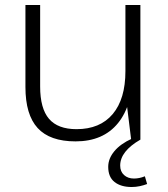

<svg xmlns="http://www.w3.org/2000/svg" viewBox="-20 -560 674 770"><path d="M141 -213Q141 -125 176.5 -83.5Q212 -42 287 -42Q381 -42 432 -102.5Q483 -163 483 -275L513 -337V-276Q513 -140 453.5 -66.5Q394 7 283 7Q180 7 131 -46.5Q82 -100 82 -211V-540H141ZM543 0H506L483 -186V-540H543ZM508 190Q465 190 439.5 170Q414 150 414 109Q414 76 438.5 46.5Q463 17 509 -4L543 0Q503 23 482.5 49Q462 75 462 104Q462 128 477.5 142Q493 156 517 156Q539 156 561 147L570 178Q557 183 541 186.5Q525 190 508 190Z"/></svg>

Font: Pathway Extreme 28pt ExtraLight
Style: Regular
Weight: 250
Designer: Eduardo Rodriguez Tunni
Foundry: Eduardo Rodriguez Tunni
Version: Version 1.001;gftools[0.9.26]